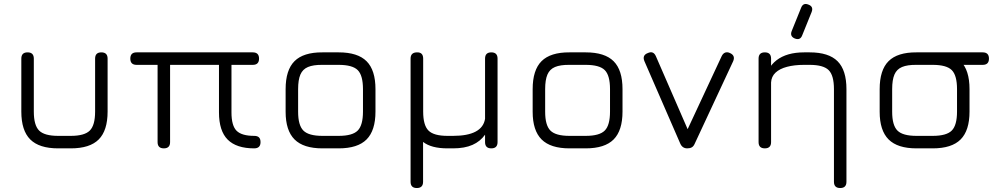

<svg xmlns="http://www.w3.org/2000/svg" viewBox="-20 -748 5052 968"><path d="M87.5 -185.5V-452.5Q87.5 -484 119 -484Q150.5 -484 150.5 -452.5V-185.5Q150.5 -116.5 177.2 -89.8Q204 -63 273 -63H337Q406 -63 432.8 -89.8Q459.5 -116.5 459.5 -185.5V-452.5Q459.5 -484 491 -484Q522.5 -484 522.5 -452.5V-185.5Q522.5 -90 477.8 -45Q433 0 337 0H273Q177.5 0 132.5 -45Q87.5 -90 87.5 -185.5Z M637 -452.5Q637 -484 668.5 -484H1254.5Q1286 -484 1286 -452.5Q1286 -421 1254.5 -421H1147V-181.5Q1147 -114 1173 -88.5Q1199 -63 1261.5 -63Q1278 -63 1285.8 -55.2Q1293.5 -47.5 1293.5 -31.5Q1293.5 0 1261.5 0Q1172 0 1128 -44Q1084 -88 1084 -181.5V-421H837.5V-31.5Q837.5 0 806 0Q774.5 0 774.5 -31.5V-421H668.5Q637 -421 637 -452.5Z M1605.5 0Q1510 0 1465 -45Q1420 -90 1420 -184.5V-298.5Q1420 -395 1465 -439.8Q1510 -484.5 1605.5 -484H1687.5Q1783.5 -484 1828.2 -439.2Q1873 -394.5 1873 -298.5V-185.5Q1873 -90 1828.2 -45Q1783.5 0 1687.5 0ZM1483 -184.5Q1483 -116 1509.8 -89.5Q1536.5 -63 1605.5 -63H1687.5Q1757 -63 1783.5 -89.8Q1810 -116.5 1810 -185.5V-298.5Q1810 -368 1783.5 -394.5Q1757 -421 1687.5 -421H1605.5Q1559.5 -421.5 1532.8 -410.2Q1506 -399 1494.5 -372.2Q1483 -345.5 1483 -298.5Z M2050 168.5V-452.5Q2050 -483.5 2082 -484Q2113.5 -485 2113.5 -452.5V-185.5Q2113.5 -116.5 2140.2 -89.8Q2167 -63 2236 -63H2264Q2337.5 -63 2378 -84.5Q2418.5 -106 2425.5 -149V-452.5Q2425.5 -484 2457 -484Q2488.5 -484 2488.5 -452.5V-31.5Q2488.5 0 2457 0Q2425.5 0 2425.5 -31.5V-69Q2401.5 -35 2362 -17.5Q2322.5 0 2264 0H2236Q2154.5 0 2113 -32.5V168.5Q2113 200 2081.5 200Q2050 200 2050 168.5Z M2851 0Q2755.5 0 2710.5 -45Q2665.5 -90 2665.5 -184.5V-298.5Q2665.5 -395 2710.5 -439.8Q2755.5 -484.5 2851 -484H2933Q3029 -484 3073.8 -439.2Q3118.5 -394.5 3118.5 -298.5V-185.5Q3118.5 -90 3073.8 -45Q3029 0 2933 0ZM2728.5 -184.5Q2728.5 -116 2755.2 -89.5Q2782 -63 2851 -63H2933Q3002.5 -63 3029 -89.8Q3055.5 -116.5 3055.5 -185.5V-298.5Q3055.5 -368 3029 -394.5Q3002.5 -421 2933 -421H2851Q2805 -421.5 2778.2 -410.2Q2751.5 -399 2740 -372.2Q2728.5 -345.5 2728.5 -298.5Z M3482.5 -23.5Q3477 -10.5 3467.8 -5.2Q3458.5 0 3445 0Q3420 0 3409.5 -24.5L3229 -439.5Q3216.5 -469.5 3246 -480.5Q3274.5 -493.5 3287 -464L3463.5 -58.5H3429L3618.5 -465Q3625 -478.5 3636 -482.8Q3647 -487 3660.5 -480.5Q3689 -467.5 3676 -438.5Z M3987 -554Q3961 -565 3971.5 -591.5L4019 -709Q4029.5 -736 4056.5 -724.5Q4082.5 -714.5 4072 -687.5L4024.5 -570Q4014.5 -543 3987 -554ZM4247.5 168.5Q4247.5 200 4216 200Q4184.5 200 4184.5 168.5V-298.5Q4184.5 -368 4157.8 -394.5Q4131 -421 4062 -421H4034Q3985 -421 3948 -411.2Q3911 -401.5 3890 -381.8Q3869 -362 3867.5 -332Q3867.5 -302.5 3838 -302.5Q3833.5 -302.5 3834 -328.5Q3843.5 -404.5 3895 -444.2Q3946.5 -484 4034 -484H4062Q4158 -484 4202.8 -439.2Q4247.5 -394.5 4247.5 -298.5ZM3867.5 -31.5Q3867.5 0 3836 0Q3804.5 0 3804.5 -31.5V-452.5Q3804.5 -484 3836 -484Q3867.5 -484 3867.5 -452.5Z M4623.5 -421Q4592 -421 4592 -452.5Q4592 -484 4623.5 -484H4934.5Q4966 -484 4966 -452.5Q4966 -421 4934.5 -421ZM4600.5 0Q4505 0 4460 -45Q4415 -90 4415 -184.5V-298.5Q4415 -395 4460 -439.8Q4505 -484.5 4600.5 -484H4682.5Q4778.5 -484 4823.2 -439.2Q4868 -394.5 4868 -298.5V-185.5Q4868 -90 4823.2 -45Q4778.5 0 4682.5 0ZM4478 -184.5Q4478 -116 4504.8 -89.5Q4531.5 -63 4600.5 -63H4682.5Q4752 -63 4778.5 -89.8Q4805 -116.5 4805 -185.5V-298.5Q4805 -368 4778.5 -394.5Q4752 -421 4682.5 -421H4600.5Q4554.5 -421.5 4527.8 -410.2Q4501 -399 4489.5 -372.2Q4478 -345.5 4478 -298.5Z"/></svg>

Font: Jura Light Medium
Style: Regular
Weight: 500
Version: Version 5.106